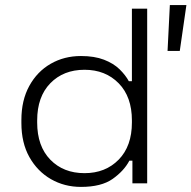

<svg xmlns="http://www.w3.org/2000/svg" viewBox="-20 -720 752 754"><path d="M558 -686V0H500V-89H488Q467 -49 422.5 -17.5Q378 14 298 14Q233 14 180 -16.5Q127 -47 95.5 -103Q64 -159 64 -237V-249Q64 -326 95 -382.5Q126 -439 179 -469.5Q232 -500 298 -500Q351 -500 388.5 -485.5Q426 -471 449.5 -448Q473 -425 486 -401H498V-686ZM126 -247V-239Q126 -146 177.5 -93Q229 -40 312 -40Q394 -40 446 -93Q498 -146 498 -239V-247Q498 -340 446 -393Q394 -446 312 -446Q229 -446 177.5 -393Q126 -340 126 -247ZM638 -520 647 -700H712L686 -520Z"/></svg>

Font: Space 7353
Style: Regular
Weight: 400
Designer: Christine Claussen + Ruben Lyon  (Space 7353)
Version: Version 1.000;FEAKit 1.0